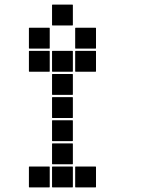

<svg xmlns="http://www.w3.org/2000/svg" viewBox="-20 -815 640 830"><path d="M207 -795H293Q295 -795 295 -793V-707Q295 -705 293 -705H207Q205 -705 205 -707V-793Q205 -795 207 -795ZM307 -695H393Q395 -695 395 -693V-607Q395 -605 393 -605H307Q305 -605 305 -607V-693Q305 -695 307 -695ZM107 -695H193Q195 -695 195 -693V-607Q195 -605 193 -605H107Q105 -605 105 -607V-693Q105 -695 107 -695ZM307 -595H393Q395 -595 395 -593V-507Q395 -505 393 -505H307Q305 -505 305 -507V-593Q305 -595 307 -595ZM207 -595H293Q295 -595 295 -593V-507Q295 -505 293 -505H207Q205 -505 205 -507V-593Q205 -595 207 -595ZM107 -595H193Q195 -595 195 -593V-507Q195 -505 193 -505H107Q105 -505 105 -507V-593Q105 -595 107 -595ZM207 -495H293Q295 -495 295 -493V-407Q295 -405 293 -405H207Q205 -405 205 -407V-493Q205 -495 207 -495ZM207 -395H293Q295 -395 295 -393V-307Q295 -305 293 -305H207Q205 -305 205 -307V-393Q205 -395 207 -395ZM207 -295H293Q295 -295 295 -293V-207Q295 -205 293 -205H207Q205 -205 205 -207V-293Q205 -295 207 -295ZM207 -195H293Q295 -195 295 -193V-107Q295 -105 293 -105H207Q205 -105 205 -107V-193Q205 -195 207 -195ZM307 -95H393Q395 -95 395 -93V-7Q395 -5 393 -5H307Q305 -5 305 -7V-93Q305 -95 307 -95ZM207 -95H293Q295 -95 295 -93V-7Q295 -5 293 -5H207Q205 -5 205 -7V-93Q205 -95 207 -95ZM107 -95H193Q195 -95 195 -93V-7Q195 -5 193 -5H107Q105 -5 105 -7V-93Q105 -95 107 -95Z"/></svg>

Font: Pixel Panel Black
Style: Regular
Weight: 900
Monospace: yes
Designer: Óliver Lalan
Foundry: Óliver Lalan
Version: Version 1.000; ttfautohint (v1.8.4.7-5d5b-dirty);gftools[0.9